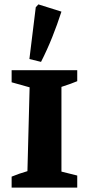

<svg xmlns="http://www.w3.org/2000/svg" viewBox="-20 -855 407 875"><path d="M33 0V-50Q50 -57 67 -63Q84 -69 105 -75L115 -457L33 -480V-535H332V-485Q317 -479 302.5 -473.5Q288 -468 260 -459V-73L332 -55V0ZM167 -573 114 -586 143 -822 155 -835 260 -802Q241 -743 218 -685.5Q195 -628 167 -573Z"/></svg>

Font: Piazzolla SC
Style: Bold
Weight: 700
Designer: Juan Pablo del Peral
Foundry: Huerta Tipografica
Version: Version 1.330